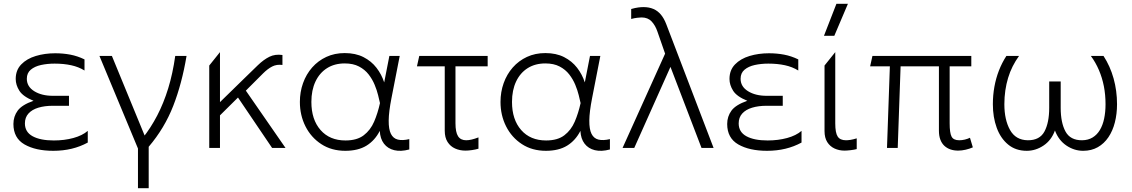

<svg xmlns="http://www.w3.org/2000/svg" viewBox="-20 -772 5907 1002"><path d="M258 15Q166 15 108 -18.2Q50 -51.5 50 -125Q50 -164 72.2 -194.5Q94.5 -225 155 -246Q100.5 -268 81.2 -298.2Q62 -328.5 62 -360Q62 -406 90.8 -435.8Q119.5 -465.5 166.5 -479.8Q213.5 -494 268 -494Q309.5 -494 347.2 -486.8Q385 -479.5 421 -462V-404Q390.5 -423 351.5 -431.5Q312.5 -440 265 -440Q227 -440 194 -432.8Q161 -425.5 140.5 -408.2Q120 -391 120 -361Q120 -320 158.8 -296Q197.5 -272 256 -272H340V-220H256Q213 -220 180 -210Q147 -200 128.5 -179.5Q110 -159 110 -128Q110 -83 150.2 -61Q190.5 -39 261 -39Q316 -39 362.8 -51.8Q409.5 -64.5 438 -89V-28Q398.5 -6.5 353.8 4.2Q309 15 258 15Z M700 210V3L499 -480H564L740 -52H725Q767 -105 800.5 -169.2Q834 -233.5 857.8 -310.8Q881.5 -388 894.5 -480H953.5Q929.5 -336 884.2 -219.8Q839 -103.5 756 -6V210Z M1072 0V-430L1128 -500V-239L1255 -363Q1295 -402 1325.5 -431.5Q1356 -461 1386 -475.8Q1416 -490.5 1454 -485V-433Q1424 -437 1400.5 -425Q1377 -413 1352.8 -388.8Q1328.5 -364.5 1296 -332L1263 -299L1470 0H1400L1222 -263L1128 -170V0Z M1782 15Q1710 15 1656.8 -19.8Q1603.5 -54.5 1574.2 -112.5Q1545 -170.5 1545 -240Q1545 -292 1561.5 -338.2Q1578 -384.5 1609 -419.8Q1640 -455 1683 -475Q1726 -495 1779 -495Q1835.5 -495 1876.8 -474Q1918 -453 1944.8 -418.2Q1971.5 -383.5 1985 -342L2012 -480H2066L2023 -260Q2009 -189 2008.5 -143.2Q2008 -97.5 2020 -73.5Q2032 -49.5 2056.2 -43.5Q2080.5 -37.5 2116 -46V8Q2071.5 20 2037.5 11.8Q2003.5 3.5 1983.8 -22.2Q1964 -48 1962 -89Q1936.5 -39 1892.8 -12Q1849 15 1782 15ZM1783 -39Q1843 -39 1878.2 -66Q1913.5 -93 1932.5 -137.2Q1951.5 -181.5 1963 -234Q1959.5 -250 1953.2 -275.5Q1947 -301 1935.2 -329.5Q1923.5 -358 1903.8 -383.5Q1884 -409 1853.5 -425Q1823 -441 1779 -441Q1726 -441 1687 -416.5Q1648 -392 1626.5 -346.8Q1605 -301.5 1605 -240Q1605 -148 1652.8 -93.5Q1700.5 -39 1783 -39Z M2409 14Q2379.5 14 2355 3Q2330.5 -8 2315.8 -31Q2301 -54 2301 -90V-426H2156L2168 -480H2525V-426H2357V-129Q2357 -82 2370.5 -61Q2384 -40 2413 -40Q2426 -40 2441.8 -43.8Q2457.5 -47.5 2477 -55V4Q2462 8.5 2443.5 11.2Q2425 14 2409 14Z M2829 15Q2757 15 2703.8 -19.8Q2650.5 -54.5 2621.2 -112.5Q2592 -170.5 2592 -240Q2592 -292 2608.5 -338.2Q2625 -384.5 2656 -419.8Q2687 -455 2730 -475Q2773 -495 2826 -495Q2882.5 -495 2923.8 -474Q2965 -453 2991.8 -418.2Q3018.5 -383.5 3032 -342L3059 -480H3113L3070 -260Q3056 -189 3055.5 -143.2Q3055 -97.5 3067 -73.5Q3079 -49.5 3103.2 -43.5Q3127.5 -37.5 3163 -46V8Q3118.5 20 3084.5 11.8Q3050.5 3.5 3030.8 -22.2Q3011 -48 3009 -89Q2983.5 -39 2939.8 -12Q2896 15 2829 15ZM2830 -39Q2890 -39 2925.2 -66Q2960.5 -93 2979.5 -137.2Q2998.5 -181.5 3010 -234Q3006.5 -250 3000.2 -275.5Q2994 -301 2982.2 -329.5Q2970.5 -358 2950.8 -383.5Q2931 -409 2900.5 -425Q2870 -441 2826 -441Q2773 -441 2734 -416.5Q2695 -392 2673.5 -346.8Q2652 -301.5 2652 -240Q2652 -148 2699.8 -93.5Q2747.5 -39 2830 -39Z M3229 0 3451 -492 3411 -607Q3400 -639.5 3380.5 -660.2Q3361 -681 3328 -681Q3320 -681 3305.2 -679.2Q3290.5 -677.5 3274 -673V-725Q3295 -731 3310.5 -733Q3326 -735 3338 -735Q3367.5 -735 3390 -725.2Q3412.5 -715.5 3429 -695.8Q3445.5 -676 3457 -646L3704 0H3641L3479 -423L3290 0Z M3983 15Q3891 15 3833 -18.2Q3775 -51.5 3775 -125Q3775 -164 3797.2 -194.5Q3819.5 -225 3880 -246Q3825.5 -268 3806.2 -298.2Q3787 -328.5 3787 -360Q3787 -406 3815.8 -435.8Q3844.5 -465.5 3891.5 -479.8Q3938.5 -494 3993 -494Q4034.5 -494 4072.2 -486.8Q4110 -479.5 4146 -462V-404Q4115.5 -423 4076.5 -431.5Q4037.5 -440 3990 -440Q3952 -440 3919 -432.8Q3886 -425.5 3865.5 -408.2Q3845 -391 3845 -361Q3845 -320 3883.8 -296Q3922.5 -272 3981 -272H4065V-220H3981Q3938 -220 3905 -210Q3872 -200 3853.5 -179.5Q3835 -159 3835 -128Q3835 -83 3875.2 -61Q3915.5 -39 3986 -39Q4041 -39 4087.8 -51.8Q4134.5 -64.5 4163 -89V-28Q4123.5 -6.5 4078.8 4.2Q4034 15 3983 15Z M4387 14Q4359 14 4335.2 3Q4311.5 -8 4297.2 -30.5Q4283 -53 4283 -88V-430L4339 -500V-128Q4339 -78.5 4351.8 -59.2Q4364.5 -40 4395 -40Q4405 -40 4418.2 -42Q4431.5 -44 4451 -50V6Q4438.5 9.5 4418.8 11.8Q4399 14 4387 14ZM4280 -585 4345 -752H4405L4334 -585Z M4980 14Q4958.5 14 4940.2 7.8Q4922 1.5 4908.5 -11Q4895 -23.5 4887.5 -43.2Q4880 -63 4880 -90V-426H4680L4665 0H4609L4624 -426H4521L4533 -480H5049V-426H4936V-128Q4936 -78.5 4946 -59.2Q4956 -40 4986 -40Q5000.5 -40 5015 -43.5Q5029.5 -47 5042 -53L5057 -3Q5040 4.5 5019.8 9.2Q4999.5 14 4980 14Z M5338.5 15Q5280.5 15 5241 -17.8Q5201.5 -50.5 5181.5 -105.5Q5161.5 -160.5 5161.5 -228Q5161.5 -275 5169.5 -319.2Q5177.5 -363.5 5193.2 -404Q5209 -444.5 5232 -480H5298Q5279.5 -454.5 5265 -425.8Q5250.5 -397 5241 -365.5Q5231.5 -334 5226.5 -299.5Q5221.5 -265 5221.5 -228Q5221.5 -147 5251 -94Q5280.5 -41 5343.5 -40Q5406 -39.5 5430.8 -85.8Q5455.5 -132 5455.5 -209V-347H5515.5V-209Q5515.5 -132 5540.5 -85.8Q5565.5 -39.5 5627.5 -40Q5659 -40.5 5682 -54.5Q5705 -68.5 5720 -93.5Q5735 -118.5 5742.2 -152.8Q5749.5 -187 5749.5 -228Q5749.5 -277.5 5740.8 -322Q5732 -366.5 5715 -406.2Q5698 -446 5673 -480H5739Q5773.5 -427 5791.5 -362.8Q5809.5 -298.5 5809.5 -228Q5809.5 -177.5 5798.2 -133.2Q5787 -89 5764.5 -55.8Q5742 -22.5 5709 -3.8Q5676 15 5632.5 15Q5586 15 5545.2 -12.5Q5504.5 -40 5485.5 -91Q5467 -40 5426 -12.5Q5385 15 5338.5 15Z"/></svg>

Font: Geologica-Sharp
Style: Regular
Weight: 100
Designer: Sindre Bremnes, Frode Helland
Foundry: Monokrom Skriftforlag AS
Version: Version 1.010;gftools[0.9.28]